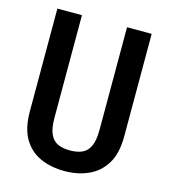

<svg xmlns="http://www.w3.org/2000/svg" viewBox="-108 -797 783 892"><g transform="rotate(15 283.5 -350.5)"><path d="M392.6 -710.9H511.2V-217.3Q511.2 -135.7 480.7 -85.9Q450.2 -36.1 398.7 -13.2Q347.2 9.8 284.2 9.8Q218.8 9.8 167.5 -13.2Q116.2 -36.1 86.9 -85.9Q57.6 -135.7 57.6 -217.3V-710.9H175.8V-217.3Q175.8 -166.5 188.7 -138.7Q201.7 -110.8 225.8 -100.1Q250 -89.4 284.2 -89.4Q318.4 -89.4 342.5 -100.1Q366.7 -110.8 379.6 -138.7Q392.6 -166.5 392.6 -217.3Z"/></g></svg>

Font: Roboto Condensed Medium
Style: Regular
Weight: 500
Designer: Christian Robertson
Foundry: Google
Version: Version 3.0